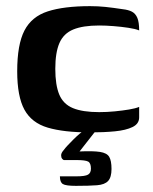

<svg xmlns="http://www.w3.org/2000/svg" viewBox="-20 -425 499 625"><path d="M273 6Q188 6 135.5 -9.5Q83 -25 59.5 -68Q36 -111 36 -193Q36 -280 59.5 -325.5Q83 -371 135.5 -388Q188 -405 273 -405Q299 -405 323 -402.5Q347 -400 380 -395Q398 -393 409.5 -387Q421 -381 427 -367Q433 -353 433 -326Q421 -331 398 -334.5Q375 -338 349.5 -340Q324 -342 303 -342Q250 -342 218.5 -329Q187 -316 173.5 -285Q160 -254 160 -201Q160 -148 173 -117Q186 -86 217.5 -73Q249 -60 303 -60Q328 -60 353.5 -62.5Q379 -65 400 -68.5Q421 -72 433 -77V-43Q433 -22 411.5 -11.5Q390 -1 354 2.5Q318 6 273 6ZM227 180Q194 180 184.5 174Q175 168 175 149Q178 149 191.5 149Q205 149 229 149Q257 149 266.5 143.5Q276 138 276 124Q276 106 267 101Q258 96 228 96H188Q186 96 182.5 92Q179 88 179 80.5Q179 73 187 64Q192 57 200.5 48Q209 39 219 29Q229 19 239 10.5Q249 2 256 -1H293L239 68Q283 66 305.5 69.5Q328 73 335.5 85.5Q343 98 343 125Q343 152 332 164Q321 176 296 178Q271 180 227 180Z"/></svg>

Font: Genos SemiBold
Style: Regular
Weight: 600
Designer: Robert E. Leuschke
Foundry: Robert E. Leuschke
Version: Version 1.010